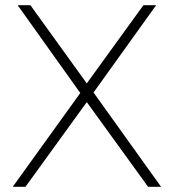

<svg xmlns="http://www.w3.org/2000/svg" viewBox="-20 -719 678 739"><path d="M581 -699 340 -363 600 0H550L314 -326L78 0H29L289 -361L48 -699H97L314 -398L532 -699Z"/></svg>

Font: Montserrat Ultra Light
Style: Regular
Weight: 200
Designer: Julieta Ulanovsky
Foundry: Julieta Ulanovsky
Version: Version 3.100;PS 003.100;hotconv 1.0.88;makeotf.lib2.5.64775